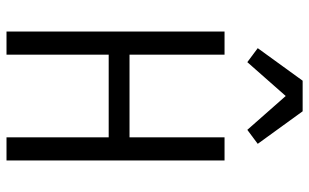

<svg xmlns="http://www.w3.org/2000/svg" viewBox="-200 -750 950 590"><g transform="rotate(90 275.0 -455.0)"><path d="M77 0V-670H148V-378H402V-670H473V0H402V-314H148V0ZM379 -740 275 -858 171 -740 128 -772 228 -910H322L422 -772Z"/></g></svg>

Font: Lode
Style: Regular
Weight: 400
Monospace: yes
Designer: Belleve Invis
Foundry: Belleve Invis
Version: Version 29.2.0; ttfautohint (v1.8.3)